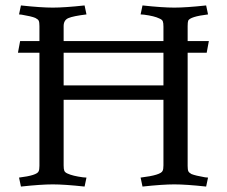

<svg xmlns="http://www.w3.org/2000/svg" viewBox="-20 -678 835 706"><path d="M125 -527V-582Q125 -596 122.5 -601.5Q120 -607 110 -612Q96 -618 60 -624L50 -625L57 -658Q131 -650 174 -650Q217 -650 291 -658L298 -625Q249 -619 231.5 -611.5Q214 -604 214 -582V-527H581V-580Q581 -594 578.5 -600Q576 -606 566 -610Q548 -619 510 -624L497 -625L504 -658Q578 -650 621 -650Q664 -650 738 -658L745 -625Q679 -617 672 -602Q670 -596 670 -582V-527H748L740 -484H670V-68Q670 -54 672.5 -48.5Q675 -43 684 -38Q699 -32 734 -26L745 -25L738 8Q664 0 621 0Q578 0 504 8L497 -25Q572 -34 578 -50Q581 -56 581 -70V-311H214V-70Q214 -56 216.5 -50Q219 -44 228 -40Q247 -31 285 -26L298 -25L291 8Q217 0 174 0Q131 0 57 8L50 -25Q116 -33 122 -48Q125 -54 125 -68V-484H46L54 -527ZM581 -364V-484H214V-364Z"/></svg>

Font: Buenard
Style: Regular
Weight: 400
Designer: Gustavo Ibarra
Foundry: FontFuror
Version: Version 1.001 2011